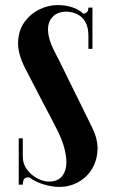

<svg xmlns="http://www.w3.org/2000/svg" viewBox="-20 -729 457 758"><path d="M80 -458Q49 -518 51.5 -565Q54 -612 78 -644Q102 -676 137 -692.5Q172 -709 207 -709Q238 -709 264.5 -700.5Q291 -692 309 -675Q321 -677 325 -683Q329 -689 329 -699H345V-536H329V-587Q329 -623 316 -644Q303 -665 282.5 -674Q262 -683 241 -683Q218 -683 201 -673Q184 -663 175.5 -644Q167 -625 170.5 -597.5Q174 -570 191 -534Q203 -511 214 -489Q225 -467 236 -444.5Q247 -422 258.5 -398.5Q270 -375 283 -349Q296 -323 310.5 -293.5Q325 -264 342 -229Q367 -180 365 -137Q363 -94 342.5 -61Q322 -28 288 -9.5Q254 9 214 9Q187 9 154 -0.5Q121 -10 95 -29Q77 -29 73.5 -20Q70 -11 70 0H54V-183H70V-111Q70 -81 87 -59Q104 -37 128 -24.5Q152 -12 174 -12Q202 -12 219.5 -27.5Q237 -43 241 -72Q245 -101 234.5 -142.5Q224 -184 196 -235Q186 -255 176 -274Q166 -293 155.5 -312.5Q145 -332 134 -354Q123 -376 109.5 -401.5Q96 -427 80 -458Z"/></svg>

Font: Emberly Black
Style: Regular
Weight: 900
Designer: Rajesh Rajput
Foundry: Rajesh Rajput
Version: Version 1.000